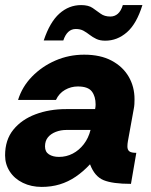

<svg xmlns="http://www.w3.org/2000/svg" viewBox="-22 -723 594 755"><path d="M142 12Q101 12 68 -4Q35 -20 16.5 -48.5Q-2 -77 -2 -112Q-2 -173 30.5 -213Q63 -253 117.5 -273.5Q172 -294 238 -294H352Q353 -299 353.5 -303.5Q354 -308 354 -312Q354 -344 339 -363.5Q324 -383 284 -383Q257 -383 233.5 -369.5Q210 -356 198 -330H49Q65 -382 104 -422Q143 -462 196 -485Q249 -508 309 -508Q373 -508 417 -484.5Q461 -461 484 -421.5Q507 -382 507 -333Q507 -323 506.5 -314Q506 -305 504 -295L481 -168Q480 -163 479.5 -157.5Q479 -152 479 -147Q479 -134 486.5 -128Q494 -122 514 -122L493 0Q421 0 385.5 -14.5Q350 -29 332 -77Q305 -48 275.5 -28Q246 -8 213 2Q180 12 142 12ZM210 -106Q239 -106 264 -119Q289 -132 307.5 -156Q326 -180 334 -212H239Q217 -212 197.5 -204.5Q178 -197 166.5 -183Q155 -169 155 -147Q155 -126 170.5 -116Q186 -106 210 -106ZM392 -563Q371 -563 356.5 -570Q342 -577 330.5 -586Q319 -595 306.5 -602Q294 -609 276 -609Q242 -609 227 -564H150Q174 -636 211.5 -669.5Q249 -703 297 -703Q326 -703 342.5 -691.5Q359 -680 374 -669Q389 -658 412 -658Q429 -658 441.5 -669Q454 -680 461 -703H538Q515 -629 477 -596Q439 -563 392 -563Z"/></svg>

Font: Rethink Sans ExtraBold
Style: Italic
Weight: 800
Italic angle: -10°
Designer: The Rethink Sans project authors (Hans Thiessen). DM Sans designed by Colophon Foundry.
Foundry: Rethink Communications LLC
Version: Version 1.001